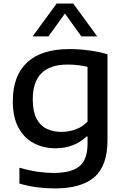

<svg xmlns="http://www.w3.org/2000/svg" viewBox="-20 -828 706 1078"><path d="M286.5 230Q240 230 188.5 223.5Q137 217 89 202.5V113.5Q142 129 190.2 136Q238.5 143 280 143Q381.5 143 426.5 105.2Q471.5 67.5 471.5 -21V-61.5H465.5Q434 -30.5 389.8 -13Q345.5 4.5 290.5 4.5Q224.5 4.5 170.2 -23.8Q116 -52 84 -110.5Q52 -169 52 -260.5Q52 -402.5 132.2 -477.5Q212.5 -552.5 370.5 -552.5Q424.5 -552.5 480 -545Q535.5 -537.5 583.5 -523.5V-41Q583.5 102.5 510.2 166.2Q437 230 286.5 230ZM325 -87.5Q364.5 -87.5 403.2 -101Q442 -114.5 471.5 -145V-452.5Q449.5 -458 421.5 -461.8Q393.5 -465.5 360 -465.5Q263 -465.5 213.5 -417.5Q164 -369.5 164 -270Q164 -202.5 184.8 -162.5Q205.5 -122.5 242 -105Q278.5 -87.5 325 -87.5ZM163 -623.5 298 -808H391L526 -623.5H437L344.5 -752L252 -623.5Z"/></svg>

Font: Encode Sans Exp Md
Style: Regular
Weight: 500
Width: 7
Designer: Multiple Designers
Foundry: Impallari Type
Version: Version 3.002; ttfautohint (v1.8.3) -l 8 -r 50 -G 200 -x 14 